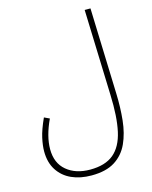

<svg xmlns="http://www.w3.org/2000/svg" viewBox="-136 -801 889 1120"><g transform="rotate(-15 308.5 -241.5)"><path d="M44 23Q44 -12 54 -57.5Q64 -103 94 -169L126 -154Q81 -58 81 20Q81 104 135.5 149.5Q190 195 277 195Q368 195 419 152.5Q470 110 489 23.5Q508 -63 503 -196L486 -713H521L538 -194Q541 -110 533 -33.5Q525 43 498 102.5Q471 162 417.5 196Q364 230 276 230Q208 230 156 206.5Q104 183 74 136.5Q44 90 44 23Z"/></g></svg>

Font: Noto Sans Arabic SemCond ExtLt
Style: Regular
Weight: 200
Width: 4
Designer: Monotype Design Team, Nadine Chahine, Nizar Qandah and Khaled Hosny
Foundry: Monotype Imaging Inc.
Version: Version 2.012; ttfautohint (v1.8.4.7-5d5b)